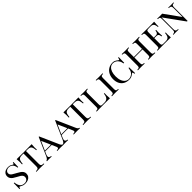

<svg xmlns="http://www.w3.org/2000/svg" viewBox="696 -2849 5090 5090"><g transform="rotate(-45 3241.5 -304.0)"><path d="M377.4 -585Q400.9 -570.8 411.6 -570.8Q420.9 -570.8 425.8 -581.5Q430.7 -592.3 433.6 -615.2H456.5Q451.7 -563 451.7 -431.2H428.7Q424.8 -477.1 406.5 -515.9Q388.2 -554.7 352.8 -578.9Q317.4 -603 264.6 -603Q229.5 -603 201.7 -590.1Q173.8 -577.1 158.2 -554.7Q142.6 -532.2 142.6 -503.9Q142.6 -472.7 158.2 -450Q173.8 -427.2 198.2 -410.9Q222.7 -394.5 268.1 -369.6Q290 -358.4 300.3 -352.1Q362.3 -319.3 400.1 -293Q438 -266.6 460.7 -233.2Q483.4 -199.7 483.4 -155.8Q483.4 -101.1 456.1 -62.7Q428.7 -24.4 382.1 -5.1Q335.4 14.2 278.3 14.2Q230.5 14.2 199.7 4.2Q168.9 -5.9 141.6 -22.9Q119.1 -37.1 107.4 -37.1Q98.1 -37.1 93.3 -26.6Q88.4 -16.1 85.4 6.8H62.5Q66.4 -42 66.4 -212.9H89.4Q96.2 -120.1 139.2 -63Q182.1 -5.9 271.5 -5.9Q303.2 -5.9 331.3 -18.1Q359.4 -30.3 377 -55.7Q394.5 -81.1 394.5 -119.1Q394.5 -152.3 375.2 -177.7Q356 -203.1 324.2 -223.4Q292.5 -243.7 235.4 -272.9Q182.1 -300.3 146.7 -325.4Q111.3 -350.6 89.4 -385.3Q67.4 -419.9 67.4 -465.8Q67.4 -515.6 93.3 -551Q119.1 -586.4 161.9 -604.2Q204.6 -622.1 255.4 -622.1Q286.1 -622.1 308.3 -616.9Q330.6 -611.8 345.2 -604.2Q359.9 -596.7 377.4 -585Z M1124.5 -490.2Q1124.5 -438.5 1127.4 -408.2H1104.5Q1098.6 -478 1085.7 -514.9Q1072.8 -551.8 1043.7 -568.4Q1014.6 -585 960.4 -585H896.5V-116.2Q896.5 -74.7 904.3 -55.4Q912.1 -36.1 932.6 -28.8Q953.1 -21.5 997.6 -20V0Q945.8 -2.9 850.6 -2.9Q751 -2.9 702.6 0V-20Q747.1 -21.5 767.6 -28.8Q788.1 -36.1 795.9 -55.4Q803.7 -74.7 803.7 -116.2V-585H739.7Q685.5 -585 656.7 -568.4Q627.9 -551.8 614.7 -514.6Q601.6 -477.5 595.7 -408.2H572.8Q575.7 -439.9 575.7 -490.2Q575.7 -542.5 568.8 -607.9Q651.9 -605 850.6 -605Q1048.8 -605 1131.8 -607.9Q1124.5 -543.9 1124.5 -490.2Z M1720.2 -20V0Q1679.2 -2.9 1613.3 -2.9Q1527.3 -2.9 1484.9 0V-20Q1522.5 -21.5 1539.6 -29.3Q1556.6 -37.1 1556.6 -56.6Q1556.6 -74.7 1543 -104L1492.7 -217.8H1248.5L1214.8 -143.1Q1198.2 -104.5 1198.2 -79.1Q1198.2 -26.4 1275.9 -20V0Q1246.1 -2.9 1185.1 -2.9Q1124 -2.9 1098.1 0V-20Q1124.5 -26.9 1144 -50.5Q1163.6 -74.2 1180.2 -112.8L1400.9 -612.8H1417L1650.9 -84Q1678.2 -22 1720.2 -20ZM1371.1 -492.2 1257.3 -237.8H1483.9Z M2336.4 -20V0Q2295.4 -2.9 2229.5 -2.9Q2143.6 -2.9 2101.1 0V-20Q2138.7 -21.5 2155.8 -29.3Q2172.9 -37.1 2172.9 -56.6Q2172.9 -74.7 2159.2 -104L2108.9 -217.8H1864.7L1831.1 -143.1Q1814.5 -104.5 1814.5 -79.1Q1814.5 -26.4 1892.1 -20V0Q1862.3 -2.9 1801.3 -2.9Q1740.2 -2.9 1714.4 0V-20Q1740.7 -26.9 1760.3 -50.5Q1779.8 -74.2 1796.4 -112.8L2017.1 -612.8H2033.2L2267.1 -84Q2294.4 -22 2336.4 -20ZM1987.3 -492.2 1873.5 -237.8H2100.1Z M2877.9 -490.2Q2877.9 -438.5 2880.9 -408.2H2857.9Q2852.1 -478 2839.1 -514.9Q2826.2 -551.8 2797.1 -568.4Q2768.1 -585 2713.9 -585H2649.9V-116.2Q2649.9 -74.7 2657.7 -55.4Q2665.5 -36.1 2686 -28.8Q2706.5 -21.5 2751 -20V0Q2699.2 -2.9 2604 -2.9Q2504.4 -2.9 2456.1 0V-20Q2500.5 -21.5 2521 -28.8Q2541.5 -36.1 2549.3 -55.4Q2557.1 -74.7 2557.1 -116.2V-585H2493.2Q2439 -585 2410.2 -568.4Q2381.3 -551.8 2368.2 -514.6Q2355 -477.5 2349.1 -408.2H2326.2Q2329.1 -439.9 2329.1 -490.2Q2329.1 -542.5 2322.3 -607.9Q2405.3 -605 2604 -605Q2802.2 -605 2885.3 -607.9Q2877.9 -543.9 2877.9 -490.2Z M3134.8 -502V-106Q3134.8 -68.4 3140.9 -51.5Q3147 -34.7 3163.3 -28.8Q3179.7 -22.9 3215.8 -22.9H3278.8Q3348.1 -22.9 3386.5 -63.7Q3424.8 -104.5 3433.1 -200.2H3456.1Q3453.1 -168.9 3453.1 -118.2Q3453.1 -65.4 3460 0Q3395 -2.9 3240.7 -2.9Q3056.2 -2.9 2960.9 0V-20Q2997.1 -21.5 3013.4 -27.8Q3029.8 -34.2 3035.9 -51.3Q3042 -68.4 3042 -106V-502Q3042 -539.6 3035.9 -556.6Q3029.8 -573.7 3013.4 -580.1Q2997.1 -586.4 2960.9 -587.9V-607.9Q3002.4 -605 3088.9 -605Q3169.9 -605 3215.8 -607.9V-587.9Q3179.7 -586.4 3163.3 -580.1Q3147 -573.7 3140.9 -556.6Q3134.8 -539.6 3134.8 -502Z M3708 -502V-106Q3708 -68.4 3714.1 -51.3Q3720.2 -34.2 3736.6 -27.8Q3752.9 -21.5 3789.1 -20V0Q3743.2 -2.9 3662.1 -2.9Q3576.2 -2.9 3534.2 0V-20Q3570.3 -21.5 3586.7 -27.8Q3603 -34.2 3609.1 -51.3Q3615.2 -68.4 3615.2 -106V-502Q3615.2 -539.6 3609.1 -556.6Q3603 -573.7 3586.7 -580.1Q3570.3 -586.4 3534.2 -587.9V-607.9Q3575.7 -605 3662.1 -605Q3743.2 -605 3789.1 -607.9V-587.9Q3752.9 -586.4 3736.6 -580.1Q3720.2 -573.7 3714.1 -556.6Q3708 -539.6 3708 -502Z M4328.1 -557.1Q4340.3 -547.4 4347.7 -547.4Q4368.2 -547.4 4373 -607.9H4396.5Q4392.1 -550.3 4392.1 -397.9H4369.1Q4359.4 -450.2 4349.4 -474.9Q4339.4 -499.5 4319.3 -525.9Q4291 -563 4252.2 -582.5Q4213.4 -602.1 4170.4 -602.1Q4111.8 -602.1 4067.9 -565.9Q4023.9 -529.8 4000 -461.9Q3976.1 -394 3976.1 -301.8Q3976.1 -208 4002.7 -141.4Q4029.3 -74.7 4075 -40.3Q4120.6 -5.9 4177.2 -5.9Q4221.7 -5.9 4262.2 -25.4Q4302.7 -44.9 4330.1 -82Q4349.6 -107.9 4359.1 -137Q4368.7 -166 4376.5 -220.2H4399.4Q4399.4 -62.5 4403.3 0H4380.4Q4375.5 -60.5 4355.5 -60.5Q4347.7 -60.5 4335.4 -50.8Q4297.4 -19 4261 -2.4Q4224.6 14.2 4173.3 14.2Q4084 14.2 4017.1 -22.7Q3950.2 -59.6 3913.3 -129.9Q3876.5 -200.2 3876.5 -297.9Q3876.5 -393.6 3914.6 -467.3Q3952.6 -541 4020.3 -581.5Q4087.9 -622.1 4174.3 -622.1Q4208 -622.1 4235.1 -613.5Q4262.2 -605 4283 -591.3Q4303.7 -577.6 4328.1 -557.1Z M5079.1 -502V-106Q5079.1 -68.4 5085.2 -51.3Q5091.3 -34.2 5107.7 -27.8Q5124 -21.5 5160.2 -20V0Q5118.7 -2.9 5032.2 -2.9Q4952.1 -2.9 4905.3 0V-20Q4941.4 -21.5 4957.8 -27.8Q4974.1 -34.2 4980.2 -51.3Q4986.3 -68.4 4986.3 -106V-305.2H4681.2V-106Q4681.2 -68.4 4687.3 -51.3Q4693.4 -34.2 4709.7 -27.8Q4726.1 -21.5 4762.2 -20V0Q4716.3 -2.9 4635.3 -2.9Q4549.3 -2.9 4507.3 0V-20Q4543.5 -21.5 4559.8 -27.8Q4576.2 -34.2 4582.3 -51.3Q4588.4 -68.4 4588.4 -106V-502Q4588.4 -539.6 4582.3 -556.6Q4576.2 -573.7 4559.8 -580.1Q4543.5 -586.4 4507.3 -587.9V-607.9Q4548.8 -605 4635.3 -605Q4716.3 -605 4762.2 -607.9V-587.9Q4726.1 -586.4 4709.7 -580.1Q4693.4 -573.7 4687.3 -556.6Q4681.2 -539.6 4681.2 -502V-325.2H4986.3V-502Q4986.3 -539.6 4980.2 -556.6Q4974.1 -573.7 4957.8 -580.1Q4941.4 -586.4 4905.3 -587.9V-607.9Q4952.1 -605 5032.2 -605Q5118.7 -605 5160.2 -607.9V-587.9Q5124 -586.4 5107.7 -580.1Q5091.3 -573.7 5085.2 -556.6Q5079.1 -539.6 5079.1 -502Z M5743.2 0Q5678.2 -2.9 5523.9 -2.9Q5339.4 -2.9 5244.1 0V-20Q5280.3 -21.5 5296.6 -27.8Q5313 -34.2 5319.1 -51.3Q5325.2 -68.4 5325.2 -106V-502Q5325.2 -539.6 5319.1 -556.6Q5313 -573.7 5296.6 -580.1Q5280.3 -586.4 5244.1 -587.9V-607.9Q5339.4 -605 5523.9 -605Q5664.1 -605 5723.1 -607.9Q5716.3 -547.9 5716.3 -500Q5716.3 -460.9 5719.2 -438H5696.3Q5690.9 -493.7 5677.5 -525.4Q5664.1 -557.1 5638.9 -571Q5613.8 -585 5572.3 -585H5499Q5462.9 -585 5446.5 -579.3Q5430.2 -573.7 5424.1 -556.6Q5418 -539.6 5418 -502V-315.9H5501Q5532.7 -315.9 5550 -332.3Q5567.4 -348.6 5573.2 -368.4Q5579.1 -388.2 5584 -418H5606.9Q5603.5 -378.9 5603.5 -343.8L5604 -306.2Q5604 -266.1 5610.4 -193.8H5586.9Q5583 -224.6 5575.9 -246.1Q5568.8 -267.6 5551 -281.7Q5533.2 -295.9 5501 -295.9H5418V-106Q5418 -68.4 5424.1 -51.5Q5430.2 -34.7 5446.5 -28.8Q5462.9 -22.9 5499 -22.9H5572.3Q5621.6 -22.9 5650.9 -38.8Q5680.2 -54.7 5695.3 -90.6Q5710.4 -126.5 5716.3 -189.9H5739.3Q5736.3 -163.1 5736.3 -118.2Q5736.3 -65.4 5743.2 0Z M6366.2 -492.2V4.9H6343.3L5943.4 -548.8V-116.2Q5943.4 -77.6 5950.2 -58.1Q5957 -38.6 5975.8 -30Q5994.6 -21.5 6034.2 -20V0Q5998.5 -2.9 5932.1 -2.9Q5872.6 -2.9 5839.4 0V-20Q5874 -21.5 5890.9 -30Q5907.7 -38.6 5914.1 -58.1Q5920.4 -77.6 5920.4 -116.2V-502Q5920.4 -539.6 5914.3 -556.6Q5908.2 -573.7 5891.8 -580.1Q5875.5 -586.4 5839.4 -587.9V-607.9Q5872.1 -605 5932.1 -605Q5987.3 -605 6024.4 -607.9L6343.3 -164.1V-492.2Q6343.3 -530.8 6336.7 -550Q6330.1 -569.3 6311 -577.9Q6292 -586.4 6252.4 -587.9V-607.9Q6288.1 -605 6354.5 -605Q6414.6 -605 6447.3 -607.9V-587.9Q6412.6 -586.4 6395.8 -577.9Q6378.9 -569.3 6372.6 -549.8Q6366.2 -530.3 6366.2 -492.2Z"/></g></svg>

Font: TypoPRO Playfair Display SC
Style: Regular
Weight: 400
Designer: Claus Eggers Sørensen
Foundry: Claus Eggers Sørensen
Version: Version 1.004;PS 001.004;hotconv 1.0.70;makeotf.lib2.5.58329